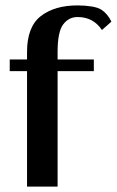

<svg xmlns="http://www.w3.org/2000/svg" viewBox="-20 -690 432 710"><path d="M80 0V-427H16V-470H80V-498Q80 -591 131 -630.5Q182 -670 267 -670Q295 -670 319 -666Q343 -662 355 -654Q378 -639 392 -610L357 -579Q325 -627 267 -627Q234 -627 213.5 -599.5Q193 -572 193 -498V-470H327V-427H193V0Z"/></svg>

Font: El Messiri SemiBold
Style: Regular
Weight: 600
Designer: Mohamed Gaber
Foundry: Kief Type Foundry
Version: Version 2.020; ttfautohint (v1.8.3)